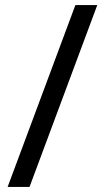

<svg xmlns="http://www.w3.org/2000/svg" viewBox="-20 -734 412 754"><path d="M362 -714 96 0H10L276 -714Z"/></svg>

Font: Noto Sans Tai Viet
Style: Regular
Weight: 400
Designer: Monotype Design Team
Foundry: Monotype Imaging Inc.
Version: Version 2.003; ttfautohint (v1.8.4.7-5d5b)